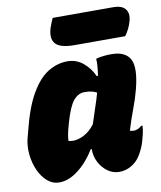

<svg xmlns="http://www.w3.org/2000/svg" viewBox="-87 -847 776 928"><g transform="rotate(-10 301.0 -383.5)"><path d="M268 -559Q312 -559 345 -531.5Q378 -504 396 -464H402Q410 -513 408 -547Q441 -556 484 -556Q552 -556 575 -513.5Q598 -471 571 -367Q560 -324 541.5 -275.5Q523 -227 508 -176Q517 -173 527 -173Q547 -173 566 -190H572Q572 -180 569.5 -164.5Q567 -149 562 -132Q554 -98 540 -70.5Q526 -43 511 -27Q473 11 423 11Q393 11 367 -7.5Q341 -26 325.5 -56.5Q310 -87 311 -121H306Q271 -63 223.5 -26Q176 11 129 11Q97 11 71.5 -11Q46 -33 30 -68.5Q14 -104 9.5 -145Q5 -186 14 -224L23 -258Q51 -372 89.5 -438Q128 -504 173.5 -531.5Q219 -559 268 -559ZM207 -179Q218 -176 230 -176Q255 -176 284 -191Q313 -206 337 -238Q349 -277 361.5 -313Q374 -349 384 -385Q362 -398 324 -398Q293 -398 269.5 -370Q246 -342 224 -264L221 -253Q208 -209 207 -179ZM235 -778H533Q574 -778 591 -757Q608 -736 599 -701Q593 -679 584.5 -662Q576 -645 565 -630H316Q246 -630 223.5 -656Q201 -682 217 -733Q222 -747 226.5 -758Q231 -769 235 -778Z"/></g></svg>

Font: Recursive Sn Csl St Blk
Style: Italic
Weight: 900
Italic angle: -15°
Version: Version 1.079;hotconv 1.0.112;makeotfexe 2.5.65598; ttfautoh